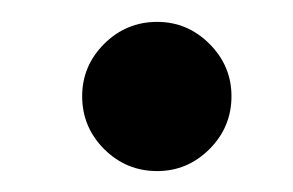

<svg xmlns="http://www.w3.org/2000/svg" viewBox="-20 -432 273 179"><path d="M126.5 -272.5Q97.7 -272.5 77.1 -293Q56.6 -313.5 56.6 -342.3Q56.6 -370.6 77.1 -391.1Q97.7 -411.6 126.5 -411.6Q154.8 -411.6 175.3 -391.1Q195.8 -370.6 195.8 -342.3Q195.8 -313.5 175.3 -293Q154.8 -272.5 126.5 -272.5Z"/></svg>

Font: Bainsley
Style: Regular
Weight: 400
Designer: Paul James MIller
Foundry: High-Logic / Made with FontCreator
Version: Version 1.411;March 28, 2021;FontCreator 13.0.0.2683 64-bit